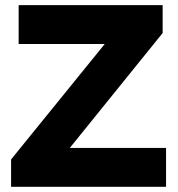

<svg xmlns="http://www.w3.org/2000/svg" viewBox="-20 -723 690 743"><path d="M22.9 0V-106L385.3 -552.7H52.2V-703.1H609.4V-595.2L250 -150.4H622.6V0Z"/></svg>

Font: Schibsted Grotesk ExtraBold
Style: Regular
Weight: 800
Designer: Bakken & Baeck AS, Henrik Kongsvoll
Foundry: Schibsted ASA
Version: Version 1.100; ttfautohint (v1.8.4.7-5d5b);gftools[0.9.25]